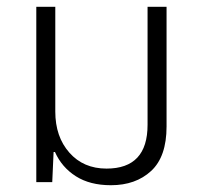

<svg xmlns="http://www.w3.org/2000/svg" viewBox="-20 -537 590 566"><path d="M307 9Q380 9 425.5 -33Q471 -75 471 -164V-517H415V-169Q415 -40 294 -40Q226 -40 184.5 -87Q143 -134 143 -208V-517H87V0H134L138 -89H142Q162 -44 203.5 -17.5Q245 9 307 9Z"/></svg>

Font: Noto Sans Thai UI SemiCondensed Light
Style: Regular
Weight: 300
Width: 4
Designer: Monotype Design Team
Foundry: Monotype Imaging Inc.
Version: Version 1.901